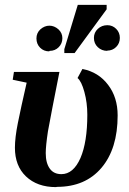

<svg xmlns="http://www.w3.org/2000/svg" viewBox="-20 -754 529 785"><path d="M213 10 209 11Q132 11 86 -33Q41 -76 41 -150Q41 -191 53 -251Q65 -311 89 -416L32 -428L37 -460H223Q190 -294 176 -217Q167 -157 167 -128Q167 -87 184 -64Q200 -42 231 -42Q280 -42 309 -108Q337 -173 337 -285Q337 -334 325 -378Q313 -422 297 -435L317 -472Q383 -459 422 -407Q461 -356 461 -282Q461 -146 395 -68Q329 10 213 10ZM418 -547 419 -546Q396 -546 380 -561Q364 -576 364 -599Q364 -621 380 -636Q396 -651 419 -651Q440 -651 455 -636Q470 -621 470 -599Q470 -577 455 -562Q440 -547 418 -547ZM183 -546 181 -544Q159 -544 144 -559Q129 -574 129 -597Q129 -619 145 -634Q162 -649 182 -649Q202 -649 219 -634Q235 -619 235 -598Q235 -576 220 -561Q205 -546 183 -546ZM243 -537V-553L298 -734H416V-716L285 -537Z"/></svg>

Font: Libra Serif Modern
Style: Bold Italic
Weight: 700
Italic angle: -12°
Designer: Stefan Peev, Context Ltd
Foundry: Stefan Peev, Context Ltd
Version: Version 1.000